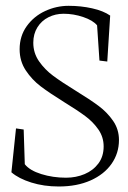

<svg xmlns="http://www.w3.org/2000/svg" viewBox="-20 -641 449 673"><path d="M397 -150.4Q397 -187.5 376.5 -217.3Q356 -247.1 325.9 -269.5Q295.9 -292 245.6 -322.8Q195.8 -353.5 166.5 -375.2Q137.2 -397 116.9 -426Q96.7 -455.1 96.7 -491.2Q96.7 -522 111.1 -545.2Q125.5 -568.4 149.9 -580.6Q174.3 -592.8 203.1 -592.8Q237.8 -592.8 271.7 -581.3Q305.7 -569.8 320.3 -552.2L328.6 -428.7L356 -425.3L366.2 -586.4Q342.3 -603 303 -611.8Q263.7 -620.6 220.7 -620.6Q177.7 -620.6 138.2 -602.3Q98.6 -584 73.7 -549.3Q48.8 -514.6 48.8 -468.3Q48.8 -426.8 70.3 -394.3Q91.8 -361.8 122.3 -338.6Q152.8 -315.4 204.6 -283.2Q251.5 -254.4 278.8 -234.1Q306.2 -213.9 324.7 -187.3Q343.3 -160.6 343.3 -127.9Q343.3 -92.8 325 -68.1Q306.6 -43.5 276.6 -30.8Q246.6 -18.1 211.4 -18.1Q165.5 -18.1 124.8 -30.8Q84 -43.5 66.9 -65.4L63 -187L36.1 -190.9L20 -37.1Q45.4 -15.1 89.6 -1.2Q133.8 12.7 186 12.7Q249.5 12.7 297.4 -8.5Q345.2 -29.8 371.1 -66.9Q397 -104 397 -150.4Z"/></svg>

Font: Neuton ExtraLight
Style: Regular
Weight: 275
Designer: Brian M Zick
Foundry: Brian M Zick
Version: Version 1.560